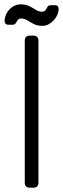

<svg xmlns="http://www.w3.org/2000/svg" viewBox="-20 -864 291 884"><path d="M116 0Q106 0 100 -6Q94 -12 94 -22V-678Q94 -688 100 -694Q106 -700 116 -700H135Q145 -700 151 -694Q157 -688 157 -678V-22Q157 -12 151 -6Q145 0 135 0ZM175 -745Q152 -745 135.5 -753.5Q119 -762 105.5 -770.5Q92 -779 78 -779Q67 -779 62 -772Q57 -765 52.5 -757.5Q48 -750 37 -750H17Q10 -750 5.5 -755Q1 -760 1 -766Q1 -780 6.5 -794Q12 -808 22.5 -819.5Q33 -831 46.5 -837.5Q60 -844 75 -844Q99 -844 115.5 -835.5Q132 -827 145.5 -818.5Q159 -810 173 -810Q185 -810 189.5 -817.5Q194 -825 198.5 -832.5Q203 -840 214 -840H234Q242 -840 246 -835Q250 -830 250 -824Q250 -810 244 -796Q238 -782 227.5 -770.5Q217 -759 203.5 -752Q190 -745 175 -745Z"/></svg>

Font: Rubik Light
Style: Regular
Weight: 300
Designer: Hubert and Fischer
Foundry: Hubert and Fischer
Version: Version 2.300;gftools[0.9.30]